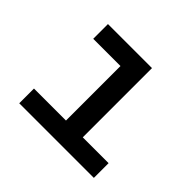

<svg xmlns="http://www.w3.org/2000/svg" viewBox="-126 -678 837 837"><g transform="rotate(45 293.0 -259.0)"><path d="M78.1 0H538.1V-90.8H378.9V-517.6H107.4V-426.8H275.4V-90.8H78.1Z"/></g></svg>

Font: CaskaydiaCove Nerd Font
Style: Regular
Weight: 400
Designer: Aaron Bell
Foundry: Saja Typeworks
Version: Version 2111.1;Nerd Fonts 2.3.3